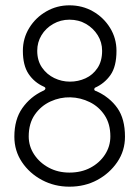

<svg xmlns="http://www.w3.org/2000/svg" viewBox="-20 -696 524 722"><path d="M241 6Q185 6 138 -19Q91 -44 62.5 -86.5Q34 -129 34 -182Q34 -247 64 -289.5Q94 -332 141 -354Q149 -357 150.5 -362Q152 -367 145 -370Q109 -386 87.5 -418Q66 -450 66 -505Q66 -552 90 -591Q114 -630 154 -653Q194 -676 241 -676Q290 -676 330 -653Q370 -630 394 -591Q418 -552 418 -505Q418 -446 395.5 -414Q373 -382 337 -366Q334 -363 334.5 -359Q335 -355 343 -353Q393 -330 421.5 -289.5Q450 -249 450 -182Q450 -129 421 -86.5Q392 -44 345.5 -19Q299 6 241 6ZM243 -389Q274 -389 301.5 -401.5Q329 -414 346.5 -440Q364 -466 364 -505Q364 -537 347.5 -563.5Q331 -590 303.5 -606Q276 -622 241 -622Q208 -622 180 -606Q152 -590 136 -563.5Q120 -537 120 -505Q120 -468 138 -442Q156 -416 184 -402.5Q212 -389 243 -389ZM241 -47Q286 -47 320.5 -65.5Q355 -84 375 -115Q395 -146 395 -183Q395 -230 373.5 -262.5Q352 -295 317.5 -312Q283 -329 245 -330Q206 -331 170 -314.5Q134 -298 111 -265Q88 -232 88 -183Q88 -146 108.5 -115Q129 -84 163.5 -65.5Q198 -47 241 -47Z"/></svg>

Font: Glory Light
Style: Regular
Weight: 300
Version: Version 1.011